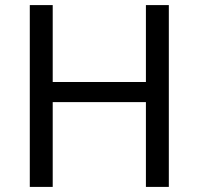

<svg xmlns="http://www.w3.org/2000/svg" viewBox="-20 -734 781 754"><path d="M643 0H553V-333H187V0H97V-714H187V-412H553V-714H643Z"/></svg>

Font: Noto Sans Tangsa
Style: Regular
Weight: 400
Designer: David Williams
Foundry: Google LLC
Version: Version 1.504